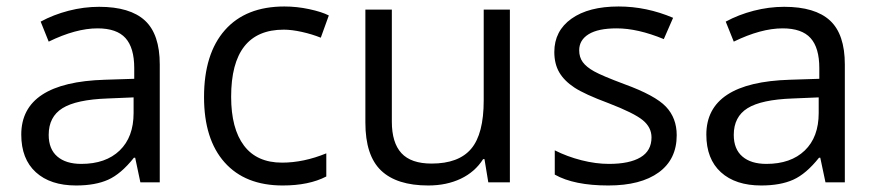

<svg xmlns="http://www.w3.org/2000/svg" viewBox="-20 -565 2719 595"><path d="M415 0 398.9 -76.2H395Q355 -25.9 315.2 -8.1Q275.4 9.8 215.8 9.8Q136.2 9.8 91.1 -31.2Q45.9 -72.3 45.9 -147.9Q45.9 -310.1 305.2 -317.9L396 -320.8V-354Q396 -417 368.9 -447Q341.8 -477.1 282.2 -477.1Q215.3 -477.1 130.9 -436L106 -498Q145.5 -519.5 192.6 -531.7Q239.7 -543.9 287.1 -543.9Q382.8 -543.9 429 -501.5Q475.1 -459 475.1 -365.2V0ZM231.9 -57.1Q307.6 -57.1 350.8 -98.6Q394 -140.1 394 -214.8V-263.2L313 -259.8Q216.3 -256.3 173.6 -229.7Q130.9 -203.1 130.9 -147Q130.9 -103 157.5 -80.1Q184.1 -57.1 231.9 -57.1Z M856 9.8Q739.7 9.8 676 -61.8Q612.3 -133.3 612.3 -264.2Q612.3 -398.4 677 -471.7Q741.7 -544.9 861.3 -544.9Q899.9 -544.9 938.5 -536.6Q977.1 -528.3 999 -517.1L974.1 -448.2Q947.3 -459 915.5 -466.1Q883.8 -473.1 859.4 -473.1Q696.3 -473.1 696.3 -265.1Q696.3 -166.5 736.1 -113.8Q775.9 -61 854 -61Q920.9 -61 991.2 -89.8V-18.1Q937.5 9.8 856 9.8Z M1194.3 -535.2V-188Q1194.3 -122.6 1224.1 -90.3Q1253.9 -58.1 1317.4 -58.1Q1401.4 -58.1 1440.2 -104Q1479 -149.9 1479 -253.9V-535.2H1560.1V0H1493.2L1481.4 -71.8H1477.1Q1452.1 -32.2 1408 -11.2Q1363.8 9.8 1307.1 9.8Q1209.5 9.8 1160.9 -36.6Q1112.3 -83 1112.3 -185.1V-535.2Z M2077.1 -146Q2077.1 -71.3 2021.5 -30.8Q1965.8 9.8 1865.2 9.8Q1758.8 9.8 1699.2 -23.9V-99.1Q1737.8 -79.6 1782 -68.4Q1826.2 -57.1 1867.2 -57.1Q1930.7 -57.1 1964.8 -77.4Q1999 -97.7 1999 -139.2Q1999 -170.4 1971.9 -192.6Q1944.8 -214.8 1866.2 -245.1Q1791.5 -272.9 1760 -293.7Q1728.5 -314.5 1713.1 -340.8Q1697.8 -367.2 1697.8 -403.8Q1697.8 -469.2 1751 -507.1Q1804.2 -544.9 1897 -544.9Q1983.4 -544.9 2065.9 -509.8L2037.1 -443.8Q1956.5 -477.1 1891.1 -477.1Q1833.5 -477.1 1804.2 -459Q1774.9 -440.9 1774.9 -409.2Q1774.9 -387.7 1785.9 -372.6Q1796.9 -357.4 1821.3 -343.8Q1845.7 -330.1 1915 -304.2Q2010.3 -269.5 2043.7 -234.4Q2077.1 -199.2 2077.1 -146Z M2538.1 0 2522 -76.2H2518.1Q2478 -25.9 2438.2 -8.1Q2398.4 9.8 2338.9 9.8Q2259.3 9.8 2214.1 -31.2Q2168.9 -72.3 2168.9 -147.9Q2168.9 -310.1 2428.2 -317.9L2519 -320.8V-354Q2519 -417 2491.9 -447Q2464.8 -477.1 2405.3 -477.1Q2338.4 -477.1 2253.9 -436L2229 -498Q2268.6 -519.5 2315.7 -531.7Q2362.8 -543.9 2410.2 -543.9Q2505.9 -543.9 2552 -501.5Q2598.1 -459 2598.1 -365.2V0ZM2355 -57.1Q2430.7 -57.1 2473.9 -98.6Q2517.1 -140.1 2517.1 -214.8V-263.2L2436 -259.8Q2339.4 -256.3 2296.6 -229.7Q2253.9 -203.1 2253.9 -147Q2253.9 -103 2280.5 -80.1Q2307.1 -57.1 2355 -57.1Z"/></svg>

Font: f01525491
Style: Regular
Weight: 400
Foundry: Ascender Corporation
Version: Version 1.10